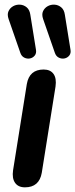

<svg xmlns="http://www.w3.org/2000/svg" viewBox="-20 -795 323 823"><path d="M87 8Q58 8 44.5 -11.5Q31 -31 36 -65L95 -435Q106 -497 167 -497Q196 -497 209.5 -478Q223 -459 218 -424L159 -54Q148 8 87 8ZM215 -569 165 -713Q158 -733 164.5 -747Q171 -761 184.5 -768.5Q198 -776 214 -775Q230 -774 242.5 -763.5Q255 -753 258 -732L282 -583Q285 -567 277 -557Q269 -547 256.5 -544.5Q244 -542 232 -548Q220 -554 215 -569ZM67 -569 17 -713Q10 -733 16.5 -747Q23 -761 36.5 -768.5Q50 -776 66 -775Q82 -774 94.5 -763.5Q107 -753 110 -732L134 -583Q137 -567 129 -557Q121 -547 108.5 -544.5Q96 -542 84 -548Q72 -554 67 -569Z"/></svg>

Font: Nunito Variable Extra Light
Style: Italic
Weight: 200
Italic angle: -9°
Designer: Vernon Adams
Foundry: Vernon Adams
Version: Version 3.602